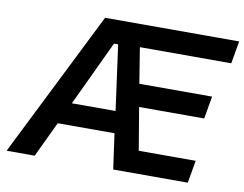

<svg xmlns="http://www.w3.org/2000/svg" viewBox="-79 -846 1214 956"><g transform="rotate(10 528.0 -368.5)"><path d="M10 0 378 -737H1056L1036 -623H574L603 -443H971L951 -329H622L658 -114H946L926 0H549L524 -179H237L152 0ZM289 -289H510L465 -618H444Z"/></g></svg>

Font: Tomorrow Medium
Style: Italic
Weight: 500
Italic angle: -10°
Designer: Tony de Marco, Monica Rizzolli
Foundry: Just in Type
Version: Version 2.002